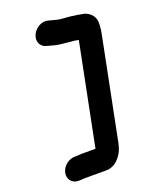

<svg xmlns="http://www.w3.org/2000/svg" viewBox="-178 -882 935 1184"><g transform="rotate(-20 289.0 -290.5)"><path d="M424.4 -608.7C423.9 -604.7 422.6 -596.4 421.1 -589L292 57.5H203.5C188.9 57.5 175.7 59.5 164.1 59.5H155.1C114.5 59.5 74.1 92.3 65.9 133C57.9 173.5 84.7 207.5 125.6 207.5H134.6C143.6 207.5 152.5 206.9 161.9 205.5H311C342.4 205.5 372.8 188 390.8 167.2C413.3 143.7 428.9 113.1 436.9 73L569.3 -590C576.4 -625.5 581.3 -663.4 574.1 -690.4C565.2 -720.2 535.8 -747.1 496.6 -751.4L479.6 -754.3C473.3 -755.4 467.5 -757.5 461.2 -757.5C457.1 -757.5 454.6 -757.8 453.2 -758.2C438.8 -761.5 418.6 -763.3 402.5 -764.5L376 -766.5C363.6 -767.5 347.6 -769.3 338.4 -772.1L315.2 -778.2C309.1 -779.6 303.4 -782 296.6 -783.3L286.6 -785.2C245.4 -797.1 202.4 -766.3 186.8 -733.3C166.2 -689.5 187.6 -652 221.1 -642.9L230.2 -640C230.3 -640 230.5 -639.9 230.7 -639.9L253.2 -633.9C276 -626.8 304.6 -621.6 333.6 -619.6L359.9 -616.6C370.9 -615.7 383.5 -613.8 395.9 -613.5C405.1 -611.3 415.9 -610.2 424.4 -608.7Z"/></g></svg>

Font: Smoothie
Style: SeBdIt
Weight: 600
Foundry: Cannot Into Space Fonts
Version: Version 0.8